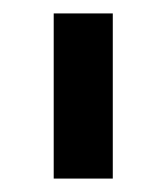

<svg xmlns="http://www.w3.org/2000/svg" viewBox="-20 -720 248 286"><path d="M60 -454V-700H148V-454Z"/></svg>

Font: Sapa
Style: Regular
Weight: 400
Version: Version 1.20 June 8, 2016